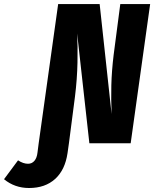

<svg xmlns="http://www.w3.org/2000/svg" viewBox="-193 -715 769 958"><path d="M407.2 -694.8H556.2L459 0H252.9L191.9 -547.9Q195.3 -487.3 193.6 -403.6Q191.9 -319.8 181.2 -233.9L150.9 0L144 48.8Q131.8 132.8 82 178Q32.2 223.1 -47.9 223.1Q-119.6 223.1 -172.9 179.2L-103 85Q-77.1 102.1 -53.2 102.1Q-33.7 102.1 -21.2 87.4Q-8.8 72.8 -5.9 45.9L0 0L97.2 -694.8H304.2L363.8 -146Q360.8 -218.3 362.5 -289.6Q364.3 -360.8 374 -440.9Z"/></svg>

Font: Fira Sans Compressed ExtraBold
Style: Italic
Weight: 800
Width: 3
Italic angle: -8°
Designer: Carrois Corporate & Edenspiekermann AG
Foundry: Carrois Corporate GbR & Edenspiekermann AG
Version: Version 4.203;PS 004.203;hotconv 1.0.88;makeotf.lib2.5.64775